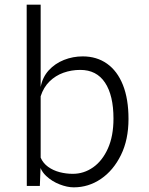

<svg xmlns="http://www.w3.org/2000/svg" viewBox="-20 -798 640 824"><path d="M296.5 6Q268.5 6 235.8 -6.8Q203 -19.5 178 -43Q161.5 -58.5 154 -77L151 0H95L94.5 -778H154.5V-424.5Q162.5 -467 189.2 -496.2Q216 -525.5 254.5 -540.8Q293 -556 335 -556Q395 -556 439.2 -524.8Q483.5 -493.5 507.5 -433.5Q531.5 -373.5 531.5 -287.5Q531.5 -198.5 499 -132.5Q466.5 -66.5 413.2 -30.2Q360 6 296.5 6ZM154.5 -121.5Q165 -97.5 186.5 -82Q208 -66.5 235.8 -59.2Q263.5 -52 292.5 -52Q340 -52 379.8 -80Q419.5 -108 443.2 -161Q467 -214 467 -289Q467 -388.5 430.8 -443.2Q394.5 -498 324.5 -498Q286.5 -498 252.2 -485.8Q218 -473.5 192.5 -448.5Q167 -423.5 154.5 -385Z"/></svg>

Font: Spline Sans Mono Light
Style: Regular
Weight: 300
Monospace: yes
Version: Version 1.004